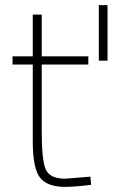

<svg xmlns="http://www.w3.org/2000/svg" viewBox="-20 -720 440 750"><path d="M325 -468H143V-206Q143 -91 159.5 -56.5Q176 -22 235 -22L333 -30L336 2Q270 10 235 10Q164 10 136 -26.5Q108 -63 108 -168V-468H29V-500H108V-663H143V-500H325ZM400 -700V-483H366V-700Z"/></svg>

Font: Titillium Web
Style: Thin
Weight: 200
Version: Version 1.001;PS 57.000;hotconv 1.0.70;makeotf.lib2.5.55311